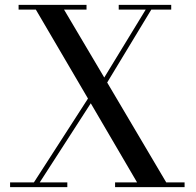

<svg xmlns="http://www.w3.org/2000/svg" viewBox="-20 -770 806 790"><path d="M21.5 -19.5V0H257V-19.5H143.5L353.5 -345L544 -19.5H453.5V0H739.5V-19.5H664L421 -430.5L602.5 -730.5H684.5V-750H468.5V-730.5H579.5L409 -451L243.5 -730.5H336V-750H56.5V-730.5H127.5L342 -364.5L119.5 -19.5Z"/></svg>

Font: Bodoni* 11
Style: Regular
Weight: 400
Version: Version 2.3